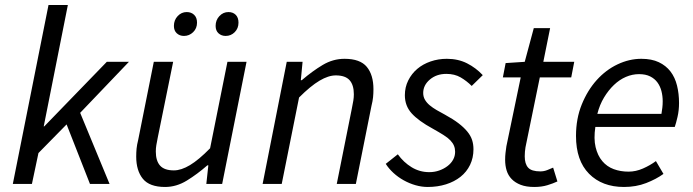

<svg xmlns="http://www.w3.org/2000/svg" viewBox="-20 -732 2756 764"><path d="M173 -712H250L154 -229H156L405 -486H493L299 -283L416 0H338L245 -237L133 -123L107 0H31Z M864 0H801L809 -74H805Q765 -39 723.5 -13.5Q682 12 637 12Q575 12 548.5 -20.5Q522 -53 522 -109Q522 -126 523.5 -141Q525 -156 530 -176L592 -486H669L608 -186Q604 -166 602 -154Q600 -142 600 -129Q600 -92 617 -73Q634 -54 672 -54Q701 -54 736 -75Q771 -96 816 -142L885 -486H961ZM712 -589Q695 -589 683.5 -599.5Q672 -610 672 -629Q672 -652 687 -668Q702 -684 723 -684Q741 -684 752.5 -673Q764 -662 764 -642Q764 -619 748.5 -604Q733 -589 712 -589ZM878 -589Q861 -589 849.5 -599.5Q838 -610 838 -629Q838 -652 853 -668Q868 -684 889 -684Q907 -684 918 -673Q929 -662 929 -642Q929 -619 914 -604Q899 -589 878 -589Z M1121 -486H1184L1177 -413H1181Q1223 -449 1264 -473.5Q1305 -498 1351 -498Q1413 -498 1439.5 -466Q1466 -434 1466 -377Q1466 -360 1464.5 -345Q1463 -330 1458 -310L1396 0H1320L1380 -300Q1384 -320 1386 -332Q1388 -344 1388 -357Q1388 -394 1371 -413Q1354 -432 1316 -432Q1287 -432 1251.5 -411Q1216 -390 1170 -344L1101 0H1025Z M1563 -118Q1586 -86 1618 -66.5Q1650 -47 1688 -47Q1709 -47 1727.5 -53.5Q1746 -60 1760.5 -71Q1775 -82 1783 -96.5Q1791 -111 1791 -128Q1791 -141 1786.5 -152Q1782 -163 1772 -173.5Q1762 -184 1744.5 -195Q1727 -206 1702 -220Q1645 -251 1618 -281Q1591 -311 1591 -353Q1591 -385 1604.5 -412Q1618 -439 1640.5 -458Q1663 -477 1693.5 -487.5Q1724 -498 1758 -498Q1803 -498 1838.5 -480Q1874 -462 1901 -433L1857 -390Q1837 -410 1813 -424Q1789 -438 1756 -438Q1717 -438 1690.5 -415.5Q1664 -393 1664 -362Q1664 -347 1671 -335Q1678 -323 1690 -313Q1702 -303 1717.5 -294Q1733 -285 1750 -276Q1783 -258 1804.5 -241.5Q1826 -225 1839.5 -208.5Q1853 -192 1858.5 -175Q1864 -158 1864 -138Q1864 -104 1850.5 -76Q1837 -48 1812.5 -28.5Q1788 -9 1754.5 1.5Q1721 12 1682 12Q1658 12 1633.5 5Q1609 -2 1586.5 -14.5Q1564 -27 1545.5 -44Q1527 -61 1515 -80Z M2052 -424H1981L1992 -481L2068 -486L2104 -620H2169L2142 -486H2265L2253 -424H2128L2071 -146Q2068 -128 2068 -110Q2068 -80 2081.5 -65Q2095 -50 2130 -50Q2144 -50 2157 -55Q2170 -60 2181 -65L2198 -10Q2181 -2 2158 5Q2135 12 2106 12Q2074 12 2052 3.5Q2030 -5 2016 -19.5Q2002 -34 1996 -53.5Q1990 -73 1990 -96Q1990 -111 1991.5 -123.5Q1993 -136 1995 -150Z M2272 -191Q2272 -260 2295 -316.5Q2318 -373 2354.5 -413.5Q2391 -454 2437.5 -476Q2484 -498 2532 -498Q2573 -498 2601.5 -484.5Q2630 -471 2648 -447.5Q2666 -424 2674 -391.5Q2682 -359 2682 -322Q2682 -293 2676 -267Q2670 -241 2665 -227H2349Q2342 -180 2350 -146.5Q2358 -113 2376.5 -91Q2395 -69 2422 -59Q2449 -49 2481 -49Q2510 -49 2538.5 -61.5Q2567 -74 2590 -91L2620 -40Q2591 -19 2551 -3.5Q2511 12 2463 12Q2376 12 2324 -40.5Q2272 -93 2272 -191ZM2612 -279Q2614 -291 2615.5 -303Q2617 -315 2617 -329Q2617 -350 2612 -369.5Q2607 -389 2596 -404Q2585 -419 2567 -428Q2549 -437 2523 -437Q2496 -437 2470.5 -426Q2445 -415 2423 -394Q2401 -373 2383.5 -344Q2366 -315 2357 -279Z"/></svg>

Font: mr_Source Sans Pro
Style: Italic
Weight: 400
Italic angle: -11°
Designer: Paul D. Hunt
Foundry: Adobe Systems Incorporated
Version: Version 1.036;July 10, 2024;FontCreator 11.5.0.2430 64-bit